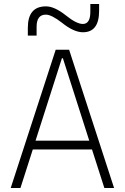

<svg xmlns="http://www.w3.org/2000/svg" viewBox="-20 -943 626 963"><path d="M33.7 0 259.3 -693.4H326.7L552.2 0H503.4L441.4 -193.4H144.5L82.5 0ZM158.2 -237.3H427.7L295.4 -650.9H290.5ZM119.6 -764.6V-803.7Q119.6 -911.1 210.4 -911.1Q253.4 -911.1 310.5 -865.7Q363.8 -822.8 395.5 -822.8Q433.1 -822.8 433.1 -883.8V-922.9H477.1V-888.7Q477.1 -781.2 396 -781.2Q350.1 -781.2 290.5 -829.1Q238.3 -869.6 210 -869.6Q163.6 -869.6 163.6 -808.6V-764.6Z"/></svg>

Font: Cascadia Code ExtraLight
Style: Regular
Weight: 200
Monospace: yes
Designer: Aaron Bell
Foundry: Saja Typeworks
Version: Version 2407.024; ttfautohint (v1.8.4)